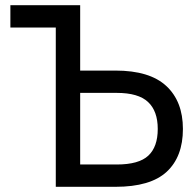

<svg xmlns="http://www.w3.org/2000/svg" viewBox="-20 -720 755 740"><path d="M20 -700H289V-448H425Q557 -448 621 -388.5Q685 -329 685 -223Q685 -116 622.5 -58Q560 0 425 0H195V-614H20ZM289 -362V-86H430Q515 -86 551.5 -120Q588 -154 588 -223Q588 -292 550.5 -327Q513 -362 430 -362Z"/></svg>

Font: Retni Sans Medium
Style: Regular
Weight: 500
Designer: Vitaly Kuzmin
Foundry: ParaType Ltd.
Version: Version 1.00;March 2, 2019;FontCreator 11.5.0.2425 64-bit; t